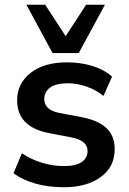

<svg xmlns="http://www.w3.org/2000/svg" viewBox="-20 -777 541 807"><path d="M248 10Q183 10 128.5 -5.5Q74 -21 37 -49L72 -133Q110 -107 156 -93Q202 -79 249 -79Q299 -79 323.5 -96Q348 -113 348 -142Q348 -186 283 -199L183 -218Q52 -245 52 -355Q52 -426 108.5 -470.5Q165 -515 262 -515Q318 -515 367.5 -500Q417 -485 451 -455L415 -374Q384 -399 344 -413Q304 -427 266 -427Q214 -427 190 -408.5Q166 -390 166 -361Q166 -316 226 -303L326 -284Q393 -271 427.5 -238.5Q462 -206 462 -150Q462 -75 403 -32.5Q344 10 248 10ZM201 -554 91 -757H170L256 -625L342 -757H421L311 -554Z"/></svg>

Font: MulishBold
Style: Bold
Weight: 700
Designer: Vernon Adams
Foundry: Vernon Adams
Version: Version 3.602; ttfautohint (v1.8.3)